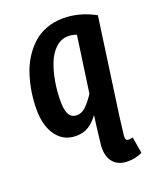

<svg xmlns="http://www.w3.org/2000/svg" viewBox="-141 -628 765 931"><g transform="rotate(-20 241.5 -163.0)"><path d="M397.9 119.1Q400.4 119.1 418 116.2L432.1 200.2Q396.5 216.8 357.9 216.8Q305.2 216.8 279.8 183.1Q254.4 149.4 261.2 91.8L272 -1L278.8 -50.8Q256.3 -19.5 229 -2.2Q201.7 15.1 164.1 15.1Q100.1 15.1 63 -35.2Q25.9 -85.4 25.9 -169.9Q25.9 -214.8 32.5 -258.1Q39.1 -301.3 52.5 -343.8Q65.9 -386.2 88.1 -421.9Q110.4 -457.5 139.6 -484.9Q168.9 -512.2 209.5 -527.6Q250 -543 297.9 -543Q381.8 -543 461.9 -499L392.1 -1L380.9 90.8Q379.4 105.5 382.8 112.3Q386.2 119.1 397.9 119.1ZM201.2 -78.1Q226.1 -78.1 247.1 -97.9Q268.1 -117.7 293 -154.8L334 -444.8Q313 -453.1 291 -453.1Q255.4 -453.1 227.3 -427.7Q199.2 -402.3 182.6 -360.6Q166 -318.8 157.5 -269.5Q148.9 -220.2 148.9 -168Q148.9 -121.1 161.9 -99.6Q174.8 -78.1 201.2 -78.1Z"/></g></svg>

Font: Fira Sans Compressed Medium
Style: Italic
Weight: 500
Width: 3
Italic angle: -8°
Designer: Carrois Corporate & Edenspiekermann AG
Foundry: Carrois Corporate GbR & Edenspiekermann AG
Version: Version 4.203;PS 004.203;hotconv 1.0.88;makeotf.lib2.5.64775